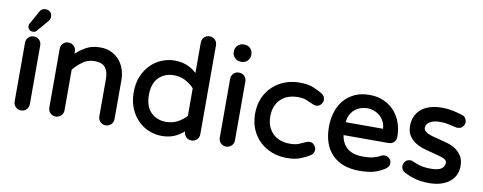

<svg xmlns="http://www.w3.org/2000/svg" viewBox="-64 -1052 3468 1380"><g transform="rotate(10 1670.0 -362.5)"><path d="M128 -525Q152 -525 168 -509Q184 -493 184 -469V-40Q184 -17 168 -1Q152 15 128 15Q105 15 89 -1Q73 -17 73 -40V-469Q73 -493 89 -509Q105 -525 128 -525ZM77 -594Q77 -602 80.5 -608.5Q84 -615 86 -618L136 -708Q142 -719 152 -725.5Q162 -732 178 -732Q199 -732 212 -719Q225 -706 225 -685Q225 -668 213 -653L144 -572Q138 -564 131.5 -560.5Q125 -557 114 -557Q97 -557 87 -567Q77 -577 77 -594Z M326 -40V-469Q326 -493 342 -509Q358 -525 381 -525Q404 -525 420.5 -509Q437 -493 437 -469V-453Q468 -483 510.5 -506.5Q553 -530 613 -530Q658 -530 693 -513.5Q728 -497 752.5 -469Q777 -441 789.5 -403.5Q802 -366 802 -324V-40Q802 -17 785.5 -1Q769 15 746 15Q723 15 707 -1Q691 -17 691 -40V-314Q691 -367 668 -396.5Q645 -426 591 -426Q540 -426 503 -399Q466 -372 437 -337V-40Q437 -17 420.5 -1Q404 15 381 15Q358 15 342 -1Q326 -17 326 -40Z M904 -255Q904 -321 925.5 -372Q947 -423 982.5 -458.5Q1018 -494 1063.5 -512Q1109 -530 1156 -530Q1205 -530 1244.5 -514Q1284 -498 1317 -468V-689Q1317 -713 1333 -729Q1349 -745 1373 -745Q1396 -745 1412 -729Q1428 -713 1428 -689V-40Q1428 -17 1412 -1Q1396 15 1373 15Q1349 15 1333 -1Q1317 -17 1317 -40V-42Q1284 -12 1244.5 4Q1205 20 1156 20Q1109 20 1063.5 2Q1018 -16 982.5 -51.5Q947 -87 925.5 -138Q904 -189 904 -255ZM1015 -255Q1015 -171 1058.5 -128Q1102 -85 1169 -85Q1215 -85 1252 -104.5Q1289 -124 1317 -154V-356Q1289 -386 1252 -405.5Q1215 -425 1169 -425Q1102 -425 1058.5 -382Q1015 -339 1015 -255Z M1570 -40V-469Q1570 -493 1586 -509Q1602 -525 1625 -525Q1649 -525 1665 -509Q1681 -493 1681 -469V-40Q1681 -17 1665 -1Q1649 15 1625 15Q1602 15 1586 -1Q1570 -17 1570 -40ZM1623 -730H1629Q1655 -730 1672.5 -712.5Q1690 -695 1690 -669V-665Q1690 -640 1672.5 -622Q1655 -604 1629 -604H1623Q1598 -604 1580 -622Q1562 -640 1562 -665V-669Q1562 -695 1580 -712.5Q1598 -730 1623 -730Z M2067 -530Q2129 -530 2169 -513.5Q2209 -497 2236 -480Q2247 -473 2253.5 -462Q2260 -451 2260 -437Q2260 -419 2246 -403Q2232 -387 2212 -387Q2200 -387 2185 -394Q2160 -405 2136 -415Q2112 -425 2075 -425Q1992 -425 1946.5 -378Q1901 -331 1901 -255Q1901 -179 1946.5 -132Q1992 -85 2075 -85Q2112 -85 2135.5 -94.5Q2159 -104 2185 -116Q2200 -123 2212 -123Q2232 -123 2246 -107Q2260 -91 2260 -73Q2260 -59 2253.5 -48Q2247 -37 2236 -30Q2209 -13 2169 3.5Q2129 20 2067 20Q2012 20 1962 1.5Q1912 -17 1873.5 -52.5Q1835 -88 1812.5 -139Q1790 -190 1790 -255Q1790 -320 1812.5 -371Q1835 -422 1873.5 -457.5Q1912 -493 1962 -511.5Q2012 -530 2067 -530Z M2329 -255Q2329 -308 2343.5 -357.5Q2358 -407 2388.5 -445Q2419 -483 2466 -506.5Q2513 -530 2578 -530Q2638 -530 2684.5 -508.5Q2731 -487 2762.5 -451Q2794 -415 2810 -367.5Q2826 -320 2826 -268Q2826 -245 2811 -229Q2796 -213 2770 -213H2443Q2452 -153 2492 -119Q2532 -85 2606 -85Q2650 -85 2680.5 -92.5Q2711 -100 2737 -115Q2746 -120 2759 -120Q2779 -120 2794 -106.5Q2809 -93 2809 -71Q2809 -56 2800 -44.5Q2791 -33 2778 -25Q2761 -15 2743.5 -6.5Q2726 2 2704.5 8Q2683 14 2657 17Q2631 20 2598 20Q2470 20 2399.5 -52Q2329 -124 2329 -255ZM2442 -307H2715Q2712 -341 2698 -365Q2684 -389 2664.5 -404Q2645 -419 2622.5 -426Q2600 -433 2578 -433Q2556 -433 2533.5 -426Q2511 -419 2491.5 -404Q2472 -389 2458.5 -365Q2445 -341 2442 -307Z M2947 -118Q2959 -118 2969 -113Q2995 -100 3026.5 -92Q3058 -84 3101 -84Q3154 -84 3178 -100Q3202 -116 3202 -145Q3202 -165 3172.5 -176Q3143 -187 3101 -197Q3068 -205 3032.5 -215.5Q2997 -226 2968 -244Q2939 -262 2920.5 -290.5Q2902 -319 2902 -362Q2902 -398 2915 -429Q2928 -460 2953.5 -482.5Q2979 -505 3017.5 -517.5Q3056 -530 3107 -530Q3149 -530 3186 -522Q3223 -514 3255 -504Q3273 -499 3282 -485Q3291 -471 3291 -457Q3291 -437 3277 -422Q3263 -407 3241 -407Q3236 -407 3232.5 -407.5Q3229 -408 3225 -409Q3201 -414 3173.5 -420.5Q3146 -427 3114 -427Q3063 -427 3036 -410Q3009 -393 3009 -367Q3009 -354 3017.5 -344.5Q3026 -335 3041 -328Q3056 -321 3075.5 -315.5Q3095 -310 3117 -305Q3150 -297 3184.5 -287Q3219 -277 3246.5 -259Q3274 -241 3292 -212Q3310 -183 3310 -138Q3310 -106 3297.5 -77Q3285 -48 3259.5 -26.5Q3234 -5 3196 7.5Q3158 20 3107 20Q3050 20 3004.5 7.5Q2959 -5 2920 -27Q2910 -33 2904 -44Q2898 -55 2898 -68Q2898 -87 2911.5 -102.5Q2925 -118 2947 -118Z"/></g></svg>

Font: Varela Round Precious
Style: Medium
Weight: 500
Designer: Joe Prince
Foundry: Joe Prince
Version: Version 1.000